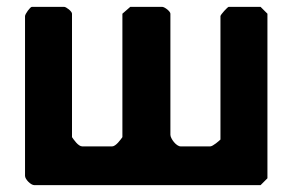

<svg xmlns="http://www.w3.org/2000/svg" viewBox="-20 -540 867 560"><path d="M307 -113H220C208 -113 195 -133 190 -140V-500C190 -507 173 -520 167 -520H73C68 -520 53 -499 53 -493V-27C53 -17 70 0 80 0H740L760 -20V-500L740 -520H647C644 -520 623 -497 623 -493V-133C620 -130 601 -113 593 -113H507C494 -113 477 -136 477 -147V-500C477 -507 460 -520 453 -520H360L337 -500V-140C332 -133 318 -113 307 -113Z"/></svg>

Font: Asimov Print
Style: C
Weight: 500
Designer: Google
Version: Version 2.000980: 2014